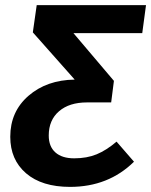

<svg xmlns="http://www.w3.org/2000/svg" viewBox="-20 -712 589 748"><path d="M548.8 -691.9 534.2 -583H266.1L423.8 -397L413.1 -313H318.8Q250 -313 210 -278.6Q169.9 -244.1 169.9 -184.1Q169.9 -141.1 195.8 -118.2Q221.7 -95.2 269 -95.2Q318.4 -95.2 356.4 -110.8Q394.5 -126.5 434.1 -160.2L502 -82Q402.3 16.1 252.9 16.1Q143.1 16.1 81.5 -36.9Q20 -89.8 20 -179.2Q20 -277.3 91.1 -338.9Q162.1 -400.4 271 -401.9L107.9 -585.9L123 -691.9Z"/></svg>

Font: FiraGO SemiBold
Style: Italic
Weight: 600
Italic angle: -8°
Designer: bBox Type GmbH
Foundry: bBox Type GmbH
Version: Version 1.001;PS 001.001;hotconv 1.0.88;makeotf.lib2.5.64775